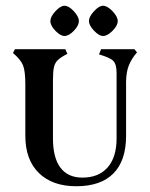

<svg xmlns="http://www.w3.org/2000/svg" viewBox="-20 -638 521 667"><path d="M245 9Q162 9 115 -37Q68 -83 68 -166V-345Q68 -391 60 -411Q52 -431 25 -454L32 -467H207L214 -451Q191 -439 181 -429.5Q171 -420 167.5 -405Q164 -390 164 -360V-157Q164 -90 190 -55.5Q216 -21 266 -21Q323 -21 354 -56.5Q385 -92 385 -157V-384Q385 -415 373.5 -426.5Q362 -438 324 -449L331 -467H447L456 -456L447 -445Q430 -422 423.5 -398.5Q417 -375 418 -336V-166Q418 -80 374 -35.5Q330 9 245 9ZM204 -618Q219 -618 236.5 -599Q254 -580 254 -565Q254 -549 236.5 -531Q219 -513 204 -513Q190 -513 172.5 -531Q155 -549 155 -565Q155 -580 172.5 -599Q190 -618 204 -618ZM338 -618Q353 -618 371 -599Q389 -580 389 -565Q389 -549 371 -531Q353 -513 338 -513Q324 -513 306.5 -531.5Q289 -550 289 -565Q289 -580 306.5 -599Q324 -618 338 -618Z"/></svg>

Font: Katibeh
Style: Regular
Weight: 400
Designer: Arabic design by Kourosh Beigpour, Latin design by Eduardo Tunni, engineering by Lasse Fister
Version: Version 1.0010g